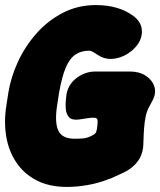

<svg xmlns="http://www.w3.org/2000/svg" viewBox="-41 -712 632 757"><path d="M223 25Q153 25 103 -1Q53 -27 23 -72Q-7 -117 -16.5 -174.5Q-26 -232 -16 -295L-8 -347Q2 -409 30.5 -470Q59 -531 103.5 -581Q148 -631 207 -661.5Q266 -692 337 -692Q427 -692 485 -649Q520 -623 518.5 -584.5Q517 -546 482 -515L480 -513Q450 -488 414.5 -481.5Q379 -475 350 -492Q336 -501 327 -506.5Q318 -512 309 -512Q279 -512 256.5 -497Q234 -482 218.5 -446Q203 -410 192 -347L184 -295Q174 -229 189 -197Q204 -165 253 -165Q275 -165 289 -166.5Q303 -168 321 -177Q331 -182 334.5 -186Q338 -190 339 -194.5Q340 -199 341 -203Q344 -221 344 -234.5Q344 -248 329 -248Q316 -248 304.5 -246Q293 -244 272 -241Q243 -237 231 -250Q219 -263 218 -287Q217 -311 221 -339Q228 -380 261.5 -405Q295 -430 335 -430H472Q508 -430 533.5 -413.5Q559 -397 567.5 -371Q576 -345 560 -315L545 -287Q537 -271 533 -251.5Q529 -232 527 -205Q525 -178 524 -139Q522 -102 500.5 -74Q479 -46 443 -30L397 -9Q396 -8 394 -8Q392 -8 388 -6Q348 10 305 17.5Q262 25 223 25Z"/></svg>

Font: Winky Sans Black
Style: Italic
Weight: 900
Italic angle: -8.97852°
Designer: Simon Atzbach
Foundry: typofactur
Version: Version 1.205